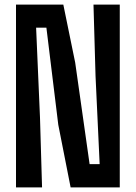

<svg xmlns="http://www.w3.org/2000/svg" viewBox="-20 -820 594 840"><path d="M50 0V-800H257L309 -546L372 -102H416L398 -487L389 -800H504V0H289L235 -274L183 -699H138L155 -305L164 0Z"/></svg>

Font: Big Shoulders Text
Style: Bold
Weight: 700
Designer: Patric King
Foundry: XO Type Co
Version: Version 1.000; ttfautohint (v1.8.2)